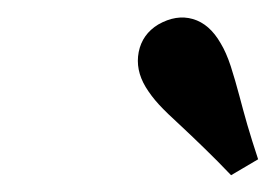

<svg xmlns="http://www.w3.org/2000/svg" viewBox="-20 -685 320 223"><path d="M191.1 -537.9Q173.4 -554 164.5 -563.7Q155.6 -573.4 149.2 -583.9Q137.1 -604 141.1 -624.6Q145.2 -645.2 163.7 -656.5Q184.7 -668.5 204 -662.9Q223.4 -657.3 236.3 -634.7Q242.7 -624.2 248 -608.1Q253.2 -591.9 258.1 -573.4Q262.1 -558.1 267.3 -539.9Q272.6 -521.8 279.8 -500L248.4 -481.5Q232.3 -498.4 217.7 -512.5Q203.2 -526.6 191.1 -537.9Z"/></svg>

Font: Playfair Micro SmCond SmLight
Style: Italic
Weight: 360
Width: 4
Italic angle: -15.6°
Designer: Claus Eggers Sørensen
Foundry: Claus Eggers Sørensen
Version: Version 2.203;Glyphs 3.3 (3326)